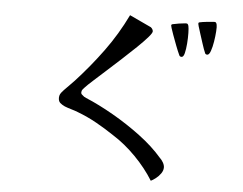

<svg xmlns="http://www.w3.org/2000/svg" viewBox="-52 -764 1104 871"><g transform="rotate(5 500.0 -328.5)"><path d="M719 -22Q719 -8 709.5 5.5Q700 19 687 29Q674 39 665 43Q631 -12 581.5 -62.5Q532 -113 478 -147Q438 -174 396 -197.5Q354 -221 309 -238Q294 -244 278 -248.5Q262 -253 247 -259Q234 -265 225.5 -272.5Q217 -280 217 -296Q217 -305 221 -313Q224 -319 236.5 -332.5Q249 -346 263 -359.5Q277 -373 282 -379Q349 -452 406 -530Q463 -608 506 -697L600 -653Q605 -652 610 -645.5Q615 -639 615 -633Q615 -625 597 -604.5Q579 -584 550 -556Q521 -528 487 -497Q453 -466 421 -437Q389 -408 364.5 -386Q340 -364 330 -353Q326 -349 321 -343Q316 -337 316 -329Q316 -322 321 -318.5Q326 -315 331 -310Q335 -309 339 -306Q399 -281 465.5 -243Q532 -205 593.5 -159Q655 -113 697 -64Q705 -57 712 -45Q719 -33 719 -22ZM774 -670Q776 -662 776.5 -639.5Q777 -617 775 -591.5Q773 -566 768.5 -547.5Q764 -529 755 -529Q748 -529 745 -534Q736 -553 726.5 -578Q717 -603 709 -625Q706 -635 702 -645.5Q698 -656 696 -666Q695 -671 701 -673Q714 -676 730 -678.5Q746 -681 759 -682Q767 -683 770 -679.5Q773 -676 774 -670ZM901 -688Q903 -680 901.5 -658Q900 -636 896 -611Q892 -586 885.5 -567.5Q879 -549 870 -549Q864 -549 861 -553Q853 -571 844.5 -598Q836 -625 831 -640Q828 -651 824 -662.5Q820 -674 818 -684Q817 -691 822 -692Q835 -695 854 -697Q873 -699 886 -700Q894 -701 897 -697.5Q900 -694 901 -688Z"/></g></svg>

Font: Kaisei Opti
Style: Regular
Weight: 400
Designer: Font-Kai, 金井和夫
Foundry: KAZUO KANAI
Version: Version 5.003